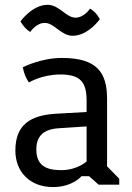

<svg xmlns="http://www.w3.org/2000/svg" viewBox="-20 -757 540 787"><path d="M43 -139.6C43 -51.3 104 9.8 197.3 9.8C277.3 9.8 314 -34.7 314 -34.7H345.2L384.3 0H468.8V-24.4L418.9 -75.2V-351.6C418.9 -460 377.4 -519.5 233.9 -519.5C147 -519.5 73.7 -481.4 73.7 -481.4C73.7 -481.4 77.6 -448.7 98.6 -418.9C98.6 -418.9 150.9 -451.7 228 -451.7C309.1 -451.7 335 -420.4 335 -344.7V-297.9L211.9 -291C105 -285.2 43 -246.6 43 -139.6ZM128.9 -144.5C128.9 -191.9 150.9 -227.5 222.2 -231.4L335 -238.8V-95.2C335 -95.2 297.4 -59.6 231 -59.6C169.4 -59.6 128.9 -78.1 128.9 -144.5ZM104 -626C104 -626 127.9 -663.1 163.6 -663.1C202.6 -663.1 230 -610.4 277.8 -610.4C341.3 -610.4 389.2 -678.2 389.2 -678.2C389.2 -678.2 376.5 -706.1 349.1 -721.7C349.1 -721.7 325.2 -684.6 289.6 -684.6C250.5 -684.6 223.1 -737.3 175.3 -737.3C111.8 -737.3 64 -669.4 64 -669.4C64 -669.4 78.6 -641.1 104 -626Z"/></svg>

Font: Basic
Style: Regular
Weight: 400
Designer: Magnus Gaarde
Foundry: Magnus Gaarde
Version: Version 1.001